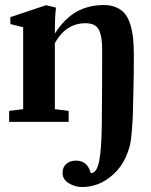

<svg xmlns="http://www.w3.org/2000/svg" viewBox="-20 -488 605 769"><path d="M16.6 0V-43.9L72.8 -50.8V-378.9L21.5 -391.6V-419.4L165 -467.3L204.1 -457.5Q199.7 -418 199.7 -369.1V-353.5Q236.3 -411.6 284.4 -439.7Q332.5 -467.8 396.5 -467.8Q425.3 -467.8 446.8 -458Q468.3 -448.2 481.4 -431.6Q494.6 -415 502.4 -388.4Q510.3 -361.8 513.2 -332.8Q516.1 -303.7 516.1 -264.6Q516.1 -197.3 514.6 -136.2Q513.2 -59.1 512.2 -31.7Q511.2 -4.4 508.1 36.4Q504.9 77.1 499.3 98.1Q493.7 119.1 483.9 141.1Q465.3 182.1 434.1 210.2Q402.8 238.3 371.3 249.8Q339.8 261.2 308.6 261.2Q279.8 261.2 255.1 245.6Q230.5 230 230.5 205.1Q230.5 181.6 245.4 168.5Q260.3 155.3 284.7 155.3Q330.1 155.3 343.8 205.6Q367.7 205.1 377.2 157.2Q386.7 109.4 387.7 11.7Q389.2 -138.2 389.2 -290.5Q389.2 -343.3 375.7 -369.1Q362.3 -395 322.8 -395Q244.1 -395 199.7 -315.4V-50.8L254.9 -43.9V0Z"/></svg>

Font: Elstob 6pt
Style: Bold
Weight: 700
Designer: Peter S. Baker
Version: Version 1.015